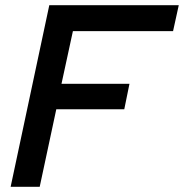

<svg xmlns="http://www.w3.org/2000/svg" viewBox="-20 -720 709 740"><path d="M21 0 170 -700H669L647 -600H261L217 -397H479L459 -299H197L133 0Z"/></svg>

Font: Rosa Sans Medium
Style: Italic
Weight: 500
Italic angle: -12°
Designer: Pentagram / MCKL
Foundry: Pentagram / MCKL
Version: Version 1.005;September 16, 2019;FontCreator 11.5.0.2425 64-